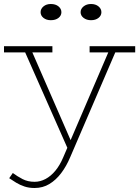

<svg xmlns="http://www.w3.org/2000/svg" viewBox="-20 -702 696 960"><path d="M153 238Q125 238 102.5 230.5Q80 223 61 211.5Q42 200 26 189L44 163Q67 180 93 193.5Q119 207 153 207Q181 207 207.5 193Q234 179 256.5 152Q279 125 296 85L527 -453H562L331 84Q312 129 286 163.5Q260 198 227 218Q194 238 153 238ZM326 58 97 -460H133L345 26ZM0 -440V-471H242V-440H130H117ZM428 -440V-471H656V-440H543H532ZM435 -601Q413 -601 398 -612.5Q383 -624 383 -641Q383 -658 398 -670Q413 -682 435 -682Q458 -682 472.5 -670Q487 -658 487 -641Q487 -624 472.5 -612.5Q458 -601 435 -601ZM234 -601Q212 -601 197.5 -612.5Q183 -624 183 -641Q183 -658 197.5 -670Q212 -682 234 -682Q258 -682 272.5 -670Q287 -658 287 -641Q287 -624 272.5 -612.5Q258 -601 234 -601Z"/></svg>

Font: BioRhyme ExtraLight
Style: Regular
Weight: 250
Designer: Aoife Mooney
Foundry: Aoife Mooney Type
Version: Version 1.600;gftools[0.9.33]